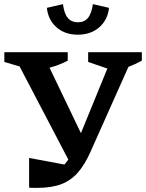

<svg xmlns="http://www.w3.org/2000/svg" viewBox="-20 -905 707 930"><path d="M121 4V-140L292 -108Q302 -120 311 -132L75 -583L1 -605V-652H308V-611Q268 -590 220 -577L372 -260L500 -573L407 -605V-652H667V-611Q650 -602 634 -594.5Q618 -587 602 -581L418 -169Q391 -108 357.5 -69.5Q324 -31 277 -13Q230 5 160 5Q151 5 141 5Q131 5 121 4ZM357 -737Q294 -737 253.5 -773Q213 -809 207 -867L285 -885Q291 -838 309 -817.5Q327 -797 357 -797Q388 -797 405.5 -817.5Q423 -838 430 -885L508 -867Q502 -809 461 -773Q420 -737 357 -737Z"/></svg>

Font: Piazzolla SemiBold
Style: Regular
Weight: 600
Designer: Juan Pablo del Peral
Foundry: Huerta Tipografica
Version: Version 1.330